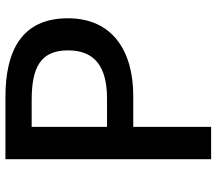

<svg xmlns="http://www.w3.org/2000/svg" viewBox="-64 -712 777 688"><g transform="rotate(-90 324.0 -368.5)"><path d="M97 0H213V-279H324C484 -279 602 -353 602 -513C602 -680 484 -737 320 -737H97ZM213 -373V-643H309C426 -643 487 -611 487 -513C487 -418 430 -373 314 -373Z"/></g></svg>

Font: Noto Sans CJK HK Medium
Style: Regular
Weight: 500
Designer: Ryoko NISHIZUKA 西塚涼子 (kana, bopomofo & ideographs); Paul D. Hunt (Latin, Greek & Cyrillic); Sandoll Communications 산돌커뮤니
Foundry: Adobe
Version: Version 2.004;hotconv 1.0.118;makeotfexe 2.5.65603